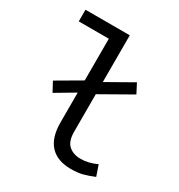

<svg xmlns="http://www.w3.org/2000/svg" viewBox="-171 -828 893 957"><g transform="rotate(30 275.0 -350.0)"><path d="M216 -163Q216 -76 257 -32Q298 12 376 12Q416 12 444 4.5Q472 -3 506 -17L485 -78Q437 -56 394 -56Q350 -56 324 -79.5Q298 -103 298 -157V-373L474 -473L446 -527L298 -443V-712H43V-645H216V-405L79 -325L108 -271L216 -335Z"/></g></svg>

Font: Codetta
Style: Regular
Weight: 400
Italic angle: -11°
Designer: Ulrich Proeller
Foundry: PROSA GmbH
Version: Version 2.00;September 29, 2018;FontCreator 11.5.0.2427 64-b